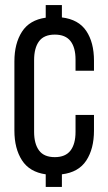

<svg xmlns="http://www.w3.org/2000/svg" viewBox="-20 -730 427 760"><path d="M225 -661Q291 -653 321.5 -607.5Q352 -562 352 -490V-450H279V-494Q279 -542 259 -567.5Q239 -593 197 -593Q154 -593 134.5 -566.5Q115 -540 115 -492V-208Q115 -161 134.5 -134.5Q154 -108 197 -108Q239 -108 259 -134Q279 -160 279 -208V-275H352V-213Q352 -141 321.5 -94.5Q291 -48 225 -40V10H161V-40Q97 -49 67 -95.5Q37 -142 37 -213V-487Q37 -558 67 -604.5Q97 -651 161 -660V-710H225Z"/></svg>

Font: Bebas Neue Regular
Style: Regular
Weight: 400
Designer: Ryoichi Tsunekawa & LGV (GE)
Foundry: Free Software Foundation, Inc.
Version: Version 1.003 August 13, 2016